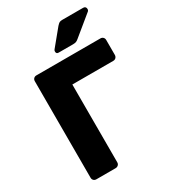

<svg xmlns="http://www.w3.org/2000/svg" viewBox="-216 -1013 996 1120"><g transform="rotate(-30 282.0 -452.5)"><path d="M274 -750Q258 -750 258 -766Q258 -774 263 -779L351 -886Q362 -898 368.5 -901.5Q375 -905 388 -905H528Q547 -905 547 -885Q547 -878 542 -873L409 -764Q401 -757 393 -753.5Q385 -750 371 -750ZM95 0Q84 0 77 -7Q70 -14 70 -25V-675Q70 -686 77 -693Q84 -700 95 -700H526Q537 -700 544 -693Q551 -686 551 -675V-575Q551 -564 544 -556.5Q537 -549 526 -549H250V-25Q250 -14 242.5 -7Q235 0 224 0Z"/></g></svg>

Font: Fz Rubik
Style: Bold
Weight: 700
Designer: Hubert and Fischer
Foundry: Hubert and Fischer
Version: Vit hóa bi FontZin.com